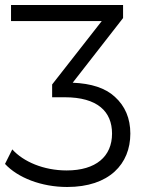

<svg xmlns="http://www.w3.org/2000/svg" viewBox="-42 -546 576 766"><path d="M226 200C394 200 478 108 478 -13C478 -74 457 -123 416 -160C378 -195 322 -213 248 -216L449 -474V-526H2V-462H364L166 -209V-158H216C347 -158 405 -101 405 -13C405 78 341 134 224 134C132 134 51 99 7 50L-22 108C29 163 123 200 226 200Z"/></svg>

Font: Montserrat Z
Style: Regular
Weight: 400
Designer: Julieta Ulanovsky
Foundry: Julieta Ulanovsky
Version: Version 8.000